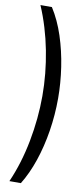

<svg xmlns="http://www.w3.org/2000/svg" viewBox="-108 -837 464 1074"><g transform="rotate(10 124.0 -300.0)"><path d="M218 -303Q218 -389 204.5 -479Q191 -569 164 -651.5Q137 -734 95 -800H30Q79 -685 104 -556Q129 -427 129 -300Q129 -173 104 -42Q79 89 30 200H95Q134 137 161.5 55.5Q189 -26 203.5 -117.5Q218 -209 218 -303Z"/></g></svg>

Font: Big Shoulders Display SemiBold
Style: Regular
Weight: 600
Designer: Patric King
Foundry: XO Type Co
Version: Version 1.000; ttfautohint (v1.8.2)